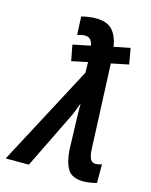

<svg xmlns="http://www.w3.org/2000/svg" viewBox="-169 -843 730 928"><g transform="rotate(15 196.5 -378.5)"><path d="M340 10Q281 10 260 -24.5Q239 -59 235 -122L231 -253Q230 -277 229.5 -302.5Q229 -328 229 -351Q222 -332 214 -310.5Q206 -289 196 -270L64 0H-52L213 -500L212 -553L132 -536L117 -615L205 -633Q201 -655 191 -664Q181 -673 164 -673Q148 -673 127 -666L123 -757Q136 -761 156 -764Q176 -767 194 -767Q251 -767 277.5 -738Q304 -709 312 -656L393 -672L407 -593L320 -575L338 -150Q340 -115 348.5 -101Q357 -87 374 -87Q387 -87 405 -93V0Q392 4 374 7Q356 10 340 10Z"/></g></svg>

Font: Noto Sans Condensed SemiBold
Style: Italic
Weight: 600
Width: 3
Italic angle: -12°
Designer: Monotype Design Team
Foundry: Monotype Imaging Inc.
Version: Version 2.013; ttfautohint (v1.8.4.7-5d5b)